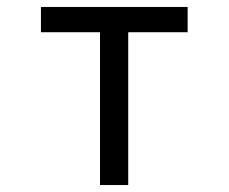

<svg xmlns="http://www.w3.org/2000/svg" viewBox="-20 -531 656 551"><path d="M267 0V-438.5H97.5V-511H518.5V-438.5H348V0Z"/></svg>

Font: Overpass Mono
Style: Regular
Weight: 400
Designer: Delve Withrington, Dave Bailey
Foundry: Delve Fonts LLC
Version: Version 4.000